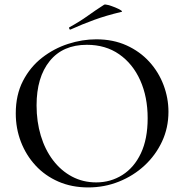

<svg xmlns="http://www.w3.org/2000/svg" viewBox="-20 -808 806 840"><path d="M366 12Q294 12 235.5 -13.5Q177 -39 135.5 -84Q94 -129 71.5 -187.5Q49 -246 49 -312Q49 -393 80.5 -454Q112 -515 164 -555.5Q216 -596 278 -616Q340 -636 401 -636Q475 -636 533.5 -609.5Q592 -583 633 -538Q674 -493 695.5 -436Q717 -379 717 -319Q717 -249 689 -189Q661 -129 612.5 -84Q564 -39 500.5 -13.5Q437 12 366 12ZM401 -10Q464 -10 515.5 -42.5Q567 -75 596.5 -137.5Q626 -200 626 -291Q626 -384 593.5 -456.5Q561 -529 501.5 -570.5Q442 -612 360 -612Q255 -612 197.5 -541Q140 -470 140 -347Q140 -276 158.5 -214.5Q177 -153 212 -107Q247 -61 295 -35.5Q343 -10 401 -10ZM289 -679Q285 -677 283 -682.5Q281 -688 284 -689Q328 -713 363.5 -738.5Q399 -764 435 -787Q439 -790 453.5 -786Q468 -782 484 -775.5Q500 -769 509 -763Q518 -757 511 -756Q444 -740 392 -721Q340 -702 289 -679Z"/></svg>

Font: Cormorant Light Medium
Style: Regular
Weight: 500
Version: Version 4.000